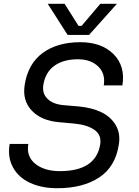

<svg xmlns="http://www.w3.org/2000/svg" viewBox="-20 -972 729 1010"><path d="M448.2 -788.1H335.9L231 -952.1H319.8L393.1 -835.9H409.2L507.8 -952.1H595.2ZM280.8 18.1Q199.7 18.1 138.9 -9.8Q78.1 -37.6 48.6 -91.1Q19 -144.5 30.8 -214.8H128.9Q117.7 -148.9 165.5 -110.4Q213.4 -71.8 294.9 -71.8Q483.4 -71.8 506.8 -210.9Q515.6 -260.7 477.8 -288.1Q439.9 -315.4 372.1 -321.8L292 -329.1Q198.7 -336.4 147.7 -389.6Q96.7 -442.9 109.9 -525.9Q127.4 -636.7 204.6 -693.4Q281.7 -750 402.8 -750Q514.2 -750 577.1 -687.3Q640.1 -624.5 624 -522.9H525.9Q535.6 -584.5 496.6 -622.3Q457.5 -660.2 389.2 -660.2Q314.5 -660.2 266.8 -626.5Q219.2 -592.8 208 -525.9Q200.7 -480 230.5 -451.7Q260.3 -423.3 314 -418.9L394 -412.1Q462.9 -405.8 513.2 -381.6Q563.5 -357.4 589.1 -313.2Q614.7 -269 605 -210.9Q586.9 -94.2 501.2 -38.1Q415.5 18.1 280.8 18.1Z"/></svg>

Font: Sora Italic
Style: Regular
Weight: 400
Designer: Jonathan Barnbrook, Julián Moncada
Foundry: Barnbrook Fonts
Version: Version 2.000